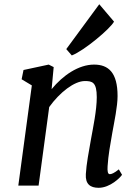

<svg xmlns="http://www.w3.org/2000/svg" viewBox="-20 -871 654 901"><path d="M65.9 0H161.1L210.9 -368.7C260.3 -437.5 328.6 -490.7 378.4 -490.7C413.1 -490.7 434.1 -485.4 434.1 -415C434.1 -354 417 -273.4 406.7 -216.3C397 -161.6 385.3 -100.1 382.8 -54.2C379.9 -6.8 403.8 10.3 442.9 10.3C497.1 10.3 545.4 -38.6 552.7 -50.8L537.6 -76.2C515.1 -58.1 503.4 -53.7 495.1 -53.7C485.8 -53.7 483.4 -67.4 484.9 -90.8C487.8 -141.1 498 -196.8 506.8 -246.6C516.6 -301.3 531.7 -371.6 531.7 -420.4C531.7 -530.8 488.8 -567.9 421.4 -567.9C348.6 -567.9 274.9 -517.1 222.2 -452.6L231.9 -556.2L208.5 -567.9L90.3 -542.5L81.5 -499L129.4 -470.2ZM316.9 -610.8C375 -633.3 497.6 -736.3 515.1 -769.5L445.8 -851.1L291 -640.6Z"/></svg>

Font: Merriweather
Style: Italic
Weight: 400
Italic angle: -7.5°
Designer: Eben Sorkin
Foundry: Eben Sorkin
Version: Version 1.001